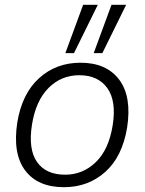

<svg xmlns="http://www.w3.org/2000/svg" viewBox="-20 -771 602 799"><path d="M246 8Q137 8 84.5 -62Q32 -132 52 -262Q72 -382 143 -446Q214 -510 315 -510Q423 -510 476 -439.5Q529 -369 509 -240Q489 -119 418 -55.5Q347 8 246 8ZM251 -44Q325 -44 379 -96.5Q433 -149 449 -250Q465 -351 426.5 -404.5Q388 -458 310 -458Q235 -458 182 -405Q129 -352 113 -252Q97 -150 134 -97Q171 -44 251 -44ZM370 -550 444 -751H505L406 -550ZM252 -550 326 -751H387L288 -550Z"/></svg>

Font: Mulish Light
Style: Italic
Weight: 300
Italic angle: -9°
Designer: Vernon Adams
Foundry: Vernon Adams
Version: Version 3.603; ttfautohint (v1.8.3)